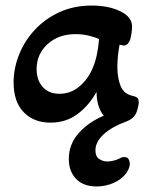

<svg xmlns="http://www.w3.org/2000/svg" viewBox="-20 -429 544 692"><path d="M328 243Q280 243 254 215.5Q228 188 228 144Q228 91 263.5 51Q299 11 354 -12Q342 -26 335 -48Q328 -70 328 -98Q301 -49 259.5 -18Q218 13 162 13Q102 13 65.5 -24.5Q29 -62 29 -132Q29 -182 48.5 -231.5Q68 -281 105 -321Q142 -361 194 -385Q246 -409 311 -409Q371 -409 413.5 -388.5Q456 -368 456 -333Q456 -324 454 -309.5Q452 -295 449 -286Q446 -278 440.5 -271.5Q435 -265 426 -265Q422 -265 411 -268Q407 -247 405 -227Q403 -207 403 -187Q403 -149 414.5 -119.5Q426 -90 460 -83Q469 -81 474.5 -77Q480 -73 480 -60Q480 -47 472 -24.5Q464 -2 435 9Q383 28 353.5 55Q324 82 324 113Q324 135 337.5 144Q351 153 367 153Q375 153 387.5 150.5Q400 148 413 141Q420 137 427 137Q440 137 444 145.5Q448 154 448 160Q448 167 445.5 175Q443 183 436 194Q418 218 389 230.5Q360 243 328 243ZM194 -91Q234 -91 264.5 -116Q295 -141 312 -179Q323 -203 329 -231.5Q335 -260 337 -288Q320 -296 298 -301Q276 -306 252 -306Q191 -306 151.5 -270Q112 -234 112 -180Q112 -140 134 -115.5Q156 -91 194 -91Z"/></svg>

Font: Akaya Kanadaka
Style: Regular
Weight: 400
Designer: Vaishnavi Murthy Yerkadithaya, Juan Luis Blanco Aristondo
Version: Version 1.002; ttfautohint (v1.8.3)